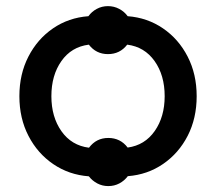

<svg xmlns="http://www.w3.org/2000/svg" viewBox="-20 -571 712 633"><path d="M628.4 -253.9Q628.4 -181.2 598.9 -123.5Q569.3 -65.9 517.8 -30.5Q466.3 4.9 401.4 9.8Q390.1 24.9 373.5 33.7Q356.9 42.5 336.9 42.5Q317.4 42.5 300.8 33.7Q284.2 24.9 272.9 10.3Q207.5 5.4 155.8 -29.8Q104 -64.9 74 -122.8Q43.9 -180.7 43.9 -253.9Q43.9 -326.7 73.7 -384.5Q103.5 -442.4 154.8 -477.5Q206.1 -512.7 271.5 -517.6Q282.2 -532.7 299.1 -541.7Q315.9 -550.8 335.9 -550.8Q356 -550.8 373 -541.7Q390.1 -532.7 400.9 -517.6Q465.8 -512.7 517.3 -477.5Q568.8 -442.4 598.6 -384.5Q628.4 -326.7 628.4 -253.9ZM149.4 -253.9Q149.4 -185.5 182.6 -138.4Q215.8 -91.3 273.4 -84Q297.4 -116.2 336.9 -116.2Q377 -116.2 400.9 -84.5Q457.5 -92.3 490.2 -139.2Q522.9 -186 522.9 -253.9Q522.9 -322.8 489.7 -369.6Q456.5 -416.5 399.4 -423.8Q375.5 -392.6 335.9 -392.6Q296.9 -392.6 272.9 -423.8Q215.3 -416.5 182.4 -369.6Q149.4 -322.8 149.4 -253.9Z"/></svg>

Font: Giphurs Medium
Style: Regular
Weight: 500
Version: Version 0.920; ttfautohint (v1.8.4.7-5d5b)